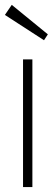

<svg xmlns="http://www.w3.org/2000/svg" viewBox="-22 -762 226 782"><path d="M157.2 -598.1 -2 -701.2 25.9 -742.2 172.9 -622.1ZM71.8 0V-520H109.9V0Z"/></svg>

Font: Ribes
Style: Regular
Weight: 400
Designer: Luigi Gorlero
Foundry: Collletttivo
Version: Version 2.100;Glyphs 3.2 (3217)